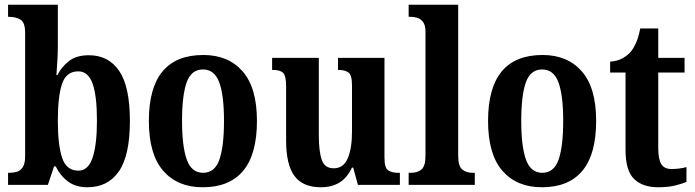

<svg xmlns="http://www.w3.org/2000/svg" viewBox="-20 -780 2934 810"><path d="M349 10Q299 10 266.5 -14.5Q234 -39 215 -78H208L182 0H14V-51H20Q37 -51 52 -55.5Q67 -60 76.5 -75.5Q86 -91 86 -121V-642Q86 -685 66.5 -697Q47 -709 19 -709H14V-760H224V-587Q224 -559 222 -522.5Q220 -486 218 -463H222Q241 -500 272.5 -523.5Q304 -547 355 -547Q438 -547 483 -480.5Q528 -414 528 -270Q528 -124 481.5 -57Q435 10 349 10ZM311 -60Q352 -60 370.5 -114.5Q389 -169 389 -271Q389 -376 370.5 -427.5Q352 -479 310 -479Q260 -479 242 -427Q224 -375 224 -270Q224 -169 242 -114.5Q260 -60 311 -60Z M835 10Q729 10 668.5 -59.5Q608 -129 608 -270Q608 -548 838 -548Q943 -548 1003.5 -479Q1064 -410 1064 -270Q1064 -129 1006 -59.5Q948 10 835 10ZM837 -51Q886 -51 905.5 -106.5Q925 -162 925 -270Q925 -378 905 -432.5Q885 -487 836 -487Q787 -487 767.5 -432.5Q748 -378 748 -270Q748 -162 768 -106.5Q788 -51 837 -51Z M1334 10Q1257 10 1222 -38Q1187 -86 1187 -187V-416Q1187 -459 1175 -472Q1163 -485 1131 -485H1128V-536H1325V-210Q1325 -141 1337.5 -105.5Q1350 -70 1388 -70Q1429 -70 1447 -112Q1465 -154 1465 -225V-420Q1465 -464 1449.5 -474.5Q1434 -485 1409 -485H1406V-536H1602V-115Q1602 -71 1618 -61Q1634 -51 1659 -51H1667V0H1490L1470 -73H1465Q1444 -29 1411.5 -9.5Q1379 10 1334 10Z M1704 0V-51H1714Q1741 -51 1758 -65Q1775 -79 1775 -123V-647Q1775 -674 1764.5 -687.5Q1754 -701 1740 -705Q1726 -709 1714 -709H1704V-760H1913V-123Q1913 -79 1930 -65Q1947 -51 1974 -51H1983V0Z M2266 10Q2160 10 2099.5 -59.5Q2039 -129 2039 -270Q2039 -548 2269 -548Q2374 -548 2434.5 -479Q2495 -410 2495 -270Q2495 -129 2437 -59.5Q2379 10 2266 10ZM2268 -51Q2317 -51 2336.5 -106.5Q2356 -162 2356 -270Q2356 -378 2336 -432.5Q2316 -487 2267 -487Q2218 -487 2198.5 -432.5Q2179 -378 2179 -270Q2179 -162 2199 -106.5Q2219 -51 2268 -51Z M2757 10Q2691 10 2655 -25Q2619 -60 2619 -147V-474H2554V-520Q2585 -522 2607 -534.5Q2629 -547 2642 -563Q2654 -578 2664 -601Q2674 -624 2681 -660H2757V-536H2868V-474H2757V-156Q2757 -109 2769.5 -88Q2782 -67 2813 -67Q2846 -67 2876 -75V-13Q2862 -6 2831 2Q2800 10 2757 10Z"/></svg>

Font: Noto Serif Khmer Condensed
Style: Bold
Weight: 700
Width: 3
Designer: Danh Hong and the Monotype Design Team
Foundry: Monotype Imaging Inc.
Version: Version 2.004; ttfautohint (v1.8.4.7-5d5b)